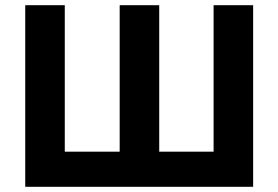

<svg xmlns="http://www.w3.org/2000/svg" viewBox="-20 -718 1070 738"><path d="M77 0V-698H229V-135H440V-698H592V-135H801V-698H953V0Z"/></svg>

Font: IBM Plex Sans
Style: Regular
Weight: 400
Designer: Mike Abbink, Paul van der Laan, Pieter van Rosmalen
Foundry: Bold Monday
Version: Version 3.201